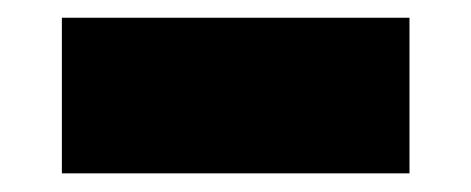

<svg xmlns="http://www.w3.org/2000/svg" viewBox="-20 -390 518 211"><path d="M48 -199.5V-370.5H430V-199.5Z"/></svg>

Font: Encode Sans SC Condensed Thin Black
Style: Regular
Weight: 900
Version: Version 3.002